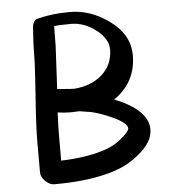

<svg xmlns="http://www.w3.org/2000/svg" viewBox="-53 -768 736 838"><g transform="rotate(-5 315.0 -348.5)"><path d="M432.6 -17.1Q322.8 23.4 151.9 23.4Q130.9 23.4 112.1 4.9Q93.3 -13.7 93.3 -33.7V-167Q93.3 -232.9 102.1 -354.5Q111.8 -485.8 112.8 -544.4Q112.3 -586.4 118.2 -669.9Q121.6 -692.9 134.3 -700.7Q200.7 -719.7 285.2 -719.7Q371.1 -719.7 450.2 -664.6Q541.5 -601.1 541.5 -508.3Q541.5 -390.1 443.8 -322.3Q517.1 -293 553.5 -257.1Q589.8 -221.2 589.8 -179.2Q589.8 -123.5 525.9 -71.8Q481.4 -34.7 432.6 -17.1ZM285.2 -667.5Q231.9 -667.5 210.4 -664.1L209.5 -578.6L199.7 -389.6Q269 -383.8 273.9 -384.3Q347.7 -390.1 394.5 -430.2Q444.8 -473.6 444.8 -542Q444.8 -588.4 393.6 -627.9Q342.3 -667.5 285.2 -667.5ZM339.8 -276.4 288.1 -284.7Q281.7 -284.7 268.8 -283.9Q255.9 -283.2 249 -283.2Q222.7 -283.2 192.9 -287.6Q189.9 -226.1 189.9 -177.7V-76.7Q317.9 -81.1 398.4 -112.8Q432.6 -126 463.9 -153.8Q493.7 -179.2 493.7 -191.9Q493.7 -214.8 431.2 -243.7Q384.3 -265.6 339.8 -276.4Z"/></g></svg>

Font: Righma Çiddhi
Style: Regular
Weight: 400
Designer: R.S. Wihananto
Foundry: R.S. Wihananto
Version: Version 2.0.1